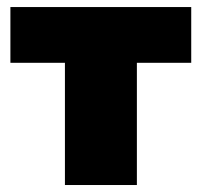

<svg xmlns="http://www.w3.org/2000/svg" viewBox="-20 -530 578 550"><path d="M166 0V-350.1H9.8V-509.8H527.8V-350.1H372.1V0Z"/></svg>

Font: Mulish ExtraBlack
Style: Regular
Weight: 1000
Designer: Vernon Adams
Foundry: Vernon Adams
Version: Version 3.603; ttfautohint (v1.8.3)